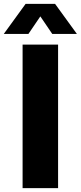

<svg xmlns="http://www.w3.org/2000/svg" viewBox="-62 -970 417 990"><path d="M54.5 0V-740H237.5V0ZM-42.5 -795 70 -950H222L334.5 -795H207.5L146 -885.5L84.5 -795Z"/></svg>

Font: Encode Sans SmCnd XBd
Style: Regular
Weight: 800
Width: 4
Designer: Multiple Designers
Foundry: Impallari Type
Version: Version 3.002; ttfautohint (v1.8.3) -l 8 -r 50 -G 200 -x 14 